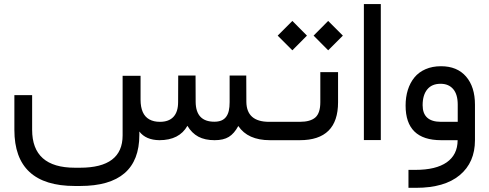

<svg xmlns="http://www.w3.org/2000/svg" viewBox="-20 -671 2342 919"><path d="M1007.3 0Q960.9 0 929.4 -16.8Q897.9 -33.7 877 -68.8Q838.4 0 742.7 0Q677.7 -1 647 -41.5V-25.4Q647 219.2 363.3 219.2H338.4Q48.8 219.2 48.8 -49.3V-215.8H133.8V-49.8Q133.8 131.8 338.4 131.8H363.3Q566.9 131.8 566.9 -22.9V-308.1H652.8V-193.8Q652.8 -175.8 655.5 -161.1Q658.2 -146.5 663.3 -134.8Q668.5 -123 676.3 -114.3Q684.1 -105.5 694.6 -99.6Q705.1 -93.8 717.8 -90.8Q730.5 -87.9 745.6 -87.9Q788.1 -87.9 810.3 -111.8Q832.5 -135.7 832.5 -182.1L833 -309.6H916L916.5 -183.1Q917.5 -88.4 1005.9 -88.4Q1025.4 -88.4 1039.6 -94.2Q1053.7 -100.1 1062.5 -112.1Q1071.3 -124 1075.2 -141.1Q1079.1 -158.2 1079.1 -182.1V-309.6H1158.7L1159.2 -183.6Q1160.2 -87.9 1268.1 -87.9H1281.7Q1293 -87.9 1293 -47.4V-42Q1293 0 1281.7 0H1272Q1166 0 1120.6 -67.9Q1101.1 -31.7 1075.4 -15.9Q1049.8 0 1007.3 0Z M1276.4 -87.9H1414.6Q1465.8 -87.9 1489.5 -108.9Q1513.2 -129.9 1513.2 -182.1V-325.7H1598.1V-181.6Q1598.1 0 1415 0H1276.4Q1264.2 0 1264.2 -42V-47.4Q1264.2 -87.9 1276.4 -87.9ZM1481 -500.5 1550.8 -570.8 1621.1 -500.5 1550.8 -430.2ZM1309.1 -500.5 1379.4 -570.8 1449.2 -500.5 1379.4 -430.2Z M1721.7 -651.4H1802.7V-0.5H1721.7Z M2253.4 -169.9V0Q2253.4 106.4 2180.7 167.2Q2107.9 228 1971.2 228H1935.1V142.1H1968.3Q2066.4 142.1 2118.2 106Q2169.9 69.8 2170.4 1V0H2091.3Q1921.4 0 1921.4 -165.5Q1921.4 -206.5 1932.1 -240.7Q1942.9 -274.9 1963.6 -300.3Q1984.4 -325.7 2016.8 -339.8Q2049.3 -354 2090.8 -354Q2168 -354 2210.7 -304.7Q2253.4 -255.4 2253.4 -169.9ZM2002.9 -167.5Q2002.9 -87.9 2090.8 -87.9H2170.9V-170.4Q2170.9 -219.2 2149.2 -244.6Q2127.4 -270 2088.9 -270Q2046.9 -270 2024.9 -242.9Q2002.9 -215.8 2002.9 -167.5Z"/></svg>

Font: Shabnam FD-WOL
Style: FD-WOL
Weight: 400
Foundry: DejaVu fonts team - Redesigned by Saber Rastikerdar - Based on Vazir font
Version: Version 5.0.1